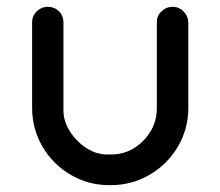

<svg xmlns="http://www.w3.org/2000/svg" viewBox="-20 -537 644 563"><path d="M532.2 -472.2V-220.2Q532.2 -159.2 501.7 -107.2Q471.2 -55.2 418.9 -24.7Q366.7 5.9 305.2 5.9H299.8Q238.8 5.9 186.8 -24.7Q134.8 -55.2 104.5 -107.2Q74.2 -159.2 74.2 -220.2V-472.2Q74.2 -490.7 87.9 -503.9Q101.6 -517.1 120.1 -517.1Q139.2 -517.1 152.6 -504.2Q166 -491.2 166 -471.2V-469.2V-220.2Q163.6 -168.5 206.1 -125.2Q248.5 -82 299.8 -84Q357.4 -82 398.7 -122.8Q439.9 -163.6 439.9 -220.2V-472.2Q439.9 -490.7 453.6 -503.9Q467.3 -517.1 485.8 -517.1Q504.4 -517.1 517.8 -503.9Q531.2 -490.7 532.2 -472.2Z"/></svg>

Font: Aka-Acid-Varela
Style: Regular
Weight: 400
Designer: Joe Prince, Avraham Cornfeld, Cyberella
Foundry: Joe Prince, Avraham Cornfeld, Cyberella
Version: Version 2.000; ttfautohint (v1.5.33-1714) -l 8 -r 50 -G 200 